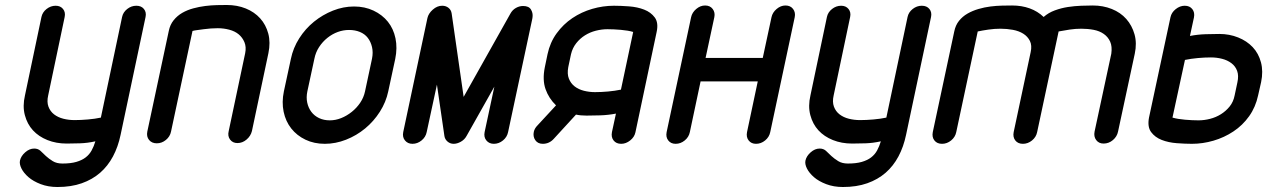

<svg xmlns="http://www.w3.org/2000/svg" viewBox="-20 -576 5075 769"><path d="M463 -36Q453 12 432.5 50.5Q412 89 381 116Q350 143 307.5 158Q265 173 210 173Q173 173 143 161.5Q113 150 94 133.5Q75 117 66 99Q57 81 60 67Q64 49 81 34Q98 19 117 19Q132 19 142 28L164 49Q176 60 191.5 69.5Q207 79 230 79Q263 79 285.5 72.5Q308 66 323 54.5Q338 43 347 26.5Q356 10 362 -10Q331 -3 300.5 -2Q270 -1 247 -1Q205 -1 170 -15Q135 -29 112 -54Q89 -79 79.5 -115Q70 -151 80 -194L146 -508Q150 -527 166.5 -540Q183 -553 203 -553Q222 -553 232.5 -540Q243 -527 239 -508L173 -194Q167 -168 174 -149Q181 -130 196.5 -118Q212 -106 233.5 -100.5Q255 -95 279 -95Q303 -95 332 -97.5Q361 -100 384 -105L469 -508Q473 -527 489.5 -540Q506 -553 526 -553Q546 -553 556.5 -540Q567 -527 563 -508Z M665 -49Q661 -29 644.5 -15.5Q628 -2 608 -2Q588 -2 577 -15.5Q566 -29 570 -49L656 -452Q661 -477 675.5 -495Q690 -513 710 -524.5Q730 -536 754 -542.5Q778 -549 802 -552Q826 -555 848.5 -555.5Q871 -556 888 -556Q930 -556 964.5 -542Q999 -528 1022 -502.5Q1045 -477 1054.5 -441.5Q1064 -406 1055 -363L989 -51Q984 -31 967.5 -17Q951 -3 931 -3Q912 -3 901.5 -17Q891 -31 896 -51L962 -363Q967 -388 959 -407Q951 -426 936 -438.5Q921 -451 898.5 -457Q876 -463 852 -463Q839 -463 824.5 -462Q810 -461 796 -459Q782 -457 770 -455.5Q758 -454 751 -452Z M1145 -340Q1154 -384 1178.5 -422.5Q1203 -461 1237.5 -489Q1272 -517 1313.5 -533.5Q1355 -550 1398 -550Q1441 -550 1476 -533.5Q1511 -517 1533.5 -489Q1556 -461 1564 -422.5Q1572 -384 1563 -340L1535 -210Q1526 -167 1501.5 -128.5Q1477 -90 1442.5 -61.5Q1408 -33 1366 -16.5Q1324 0 1281 0Q1238 0 1203.5 -16.5Q1169 -33 1146.5 -61.5Q1124 -90 1116 -128.5Q1108 -167 1117 -210ZM1211 -210Q1206 -186 1210.5 -165Q1215 -144 1227 -128Q1239 -112 1258 -103Q1277 -94 1301 -94Q1324 -94 1346.5 -103Q1369 -112 1389 -128Q1409 -144 1423 -165Q1437 -186 1442 -210L1470 -341Q1475 -366 1470 -387.5Q1465 -409 1453 -424.5Q1441 -440 1421.5 -448Q1402 -456 1378 -456Q1355 -456 1333 -448Q1311 -440 1291.5 -424.5Q1272 -409 1258 -387.5Q1244 -366 1239 -340Z M1692 -504Q1696 -522 1713.5 -537.5Q1731 -553 1751 -553Q1766 -553 1776.5 -544.5Q1787 -536 1789 -522L1837 -188L2024 -521Q2032 -536 2046 -544Q2060 -552 2075 -552Q2098 -552 2106.5 -538Q2115 -524 2113 -508L2112 -501L2015 -47Q2011 -27 1994.5 -13.5Q1978 0 1958 0Q1939 0 1928 -13.5Q1917 -27 1921 -47L1960 -229L1849 -32Q1841 -17 1826 -8.5Q1811 0 1797 0Q1783 0 1772.5 -9Q1762 -18 1760 -31L1730 -237L1689 -47Q1685 -27 1668.5 -13.5Q1652 0 1632 0Q1613 0 1602 -13.5Q1591 -27 1595 -47Z M2173 -359Q2183 -406 2209.5 -442.5Q2236 -479 2272.5 -503.5Q2309 -528 2352 -540.5Q2395 -553 2439 -553Q2466 -553 2499.5 -550.5Q2533 -548 2560 -537.5Q2587 -527 2602.5 -506Q2618 -485 2610 -448L2525 -46Q2521 -27 2504 -13.5Q2487 0 2468 0Q2448 0 2437.5 -13.5Q2427 -27 2431 -47L2447 -121Q2416 -115 2384 -114Q2352 -113 2329 -113Q2305 -113 2287 -117L2198 -20Q2180 0 2154 0Q2134 0 2124 -14.5Q2114 -29 2118 -48Q2121 -62 2133 -74L2207 -154Q2178 -182 2165 -219Q2152 -256 2162 -306ZM2256 -307Q2251 -280 2258.5 -261Q2266 -242 2281.5 -230Q2297 -218 2318.5 -212.5Q2340 -207 2363 -207Q2388 -207 2415.5 -209.5Q2443 -212 2467 -217L2516 -448Q2496 -454 2466.5 -456.5Q2437 -459 2413 -459Q2390 -459 2366.5 -453Q2343 -447 2323 -434.5Q2303 -422 2288 -403Q2273 -384 2267 -359Z M2748 -507Q2752 -526 2768.5 -540Q2785 -554 2804 -554Q2824 -554 2834.5 -540Q2845 -526 2841 -507L2806 -344H3035L3070 -507Q3074 -526 3090.5 -540Q3107 -554 3126 -554Q3146 -554 3156.5 -540Q3167 -526 3163 -507L3065 -47Q3061 -27 3044.5 -13.5Q3028 0 3008 0Q2989 0 2978.5 -13.5Q2968 -27 2972 -47L3015 -250H2786L2743 -47Q2739 -27 2722.5 -13.5Q2706 0 2686 0Q2667 0 2656.5 -13.5Q2646 -27 2650 -47Z M3609 -36Q3599 12 3578.5 50.5Q3558 89 3527 116Q3496 143 3453.5 158Q3411 173 3356 173Q3319 173 3289 161.5Q3259 150 3240 133.5Q3221 117 3212 99Q3203 81 3206 67Q3210 49 3227 34Q3244 19 3263 19Q3278 19 3288 28L3310 49Q3322 60 3337.5 69.5Q3353 79 3376 79Q3409 79 3431.5 72.5Q3454 66 3469 54.5Q3484 43 3493 26.5Q3502 10 3508 -10Q3477 -3 3446.5 -2Q3416 -1 3393 -1Q3351 -1 3316 -15Q3281 -29 3258 -54Q3235 -79 3225.5 -115Q3216 -151 3226 -194L3292 -508Q3296 -527 3312.5 -540Q3329 -553 3349 -553Q3368 -553 3378.5 -540Q3389 -527 3385 -508L3319 -194Q3313 -168 3320 -149Q3327 -130 3342.5 -118Q3358 -106 3379.5 -100.5Q3401 -95 3425 -95Q3449 -95 3478 -97.5Q3507 -100 3530 -105L3615 -508Q3619 -527 3635.5 -540Q3652 -553 3672 -553Q3692 -553 3702.5 -540Q3713 -527 3709 -508Z M3810 -47Q3806 -27 3789.5 -13.5Q3773 0 3753 0Q3733 0 3722.5 -13.5Q3712 -27 3716 -47L3802 -450Q3807 -475 3821 -492.5Q3835 -510 3855 -521.5Q3875 -533 3899 -540Q3923 -547 3947 -550Q3971 -553 3994 -553.5Q4017 -554 4034 -554Q4072 -554 4104 -542.5Q4136 -531 4160 -508Q4179 -525 4205 -534.5Q4231 -544 4257.5 -548Q4284 -552 4310.5 -553Q4337 -554 4357 -554Q4398 -554 4433 -540Q4468 -526 4491 -500Q4514 -474 4524 -438.5Q4534 -403 4525 -361L4458 -49Q4454 -29 4437.5 -15Q4421 -1 4400 -1Q4381 -1 4370.5 -15Q4360 -29 4364 -49L4431 -361Q4435 -390 4426.5 -409Q4418 -428 4401 -440Q4384 -452 4360.5 -456.5Q4337 -461 4311 -461Q4287 -461 4264 -457.5Q4241 -454 4220 -450L4134 -47Q4130 -27 4113.5 -13.5Q4097 0 4077 0Q4057 0 4046.5 -13.5Q4036 -27 4040 -47L4108 -367Q4114 -394 4105 -412Q4096 -430 4078.5 -441Q4061 -452 4037 -456.5Q4013 -461 3987 -461Q3963 -461 3939 -457.5Q3915 -454 3896 -450Z M5019 -194Q5009 -147 4983 -110.5Q4957 -74 4920 -49.5Q4883 -25 4840 -12.5Q4797 0 4754 0Q4727 0 4693.5 -2.5Q4660 -5 4633 -15.5Q4606 -26 4590.5 -47Q4575 -68 4582 -105L4668 -507Q4672 -526 4689 -539.5Q4706 -553 4725 -553Q4745 -553 4755.5 -539.5Q4766 -526 4762 -506L4746 -432Q4777 -438 4809 -439Q4841 -440 4864 -440Q4904 -440 4939 -426Q4974 -412 4997.5 -387Q5021 -362 5030.5 -326Q5040 -290 5031 -247ZM4936 -246Q4942 -273 4935 -292Q4928 -311 4912 -323Q4896 -335 4874.5 -340.5Q4853 -346 4830 -346Q4805 -346 4777.5 -343.5Q4750 -341 4726 -336L4676 -105Q4697 -99 4726.5 -96.5Q4756 -94 4780 -94Q4803 -94 4826.5 -100Q4850 -106 4870 -118.5Q4890 -131 4905 -149.5Q4920 -168 4925 -194Z"/></svg>

Font: VDS
Style: Italic
Weight: 400
Designer: artmaker
Foundry: artmaker
Version: Version 1.000 2009 initial release